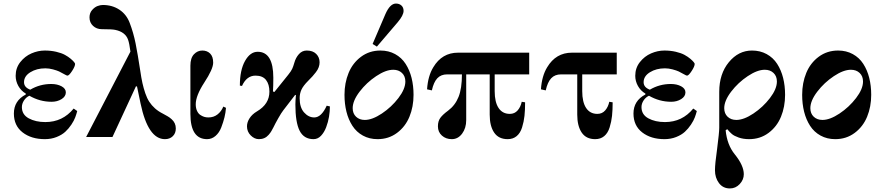

<svg xmlns="http://www.w3.org/2000/svg" viewBox="-20 -770 4964 1079"><path d="M58 -132Q58 -204 125 -239V-244Q98 -260 83 -287Q68 -314 68 -344Q68 -388 94 -421Q120 -454 157 -470Q194 -486 232 -486Q266 -486 296 -479Q326 -472 345 -461.5Q364 -451 377 -440Q390 -429 396 -421.5Q402 -414 402 -411Q402 -397 385 -371Q368 -345 359 -345Q355 -345 343 -352Q324 -363 312 -368.5Q300 -374 278 -380Q256 -386 235 -386Q186 -386 150.5 -364Q115 -342 115 -308Q115 -279 150 -266Q204 -298 268 -298Q302 -298 326 -285Q350 -272 350 -251Q350 -228 326 -213Q302 -198 270 -198Q204 -198 145 -232Q126 -223 114.5 -205Q103 -187 103 -168Q103 -126 141.5 -105Q180 -84 235 -84Q332 -84 394 -160L414 -146Q410 -130 403 -111Q396 -92 381 -69.5Q366 -47 347 -29.5Q328 -12 298 0Q268 12 232 12Q156 12 107 -26Q58 -64 58 -132Z M464 0 713 -480Q707 -526 700 -546Q685 -590 628 -602Q611 -606 552 -606Q523 -606 503 -624.5Q483 -643 483 -672Q483 -697 497.5 -713.5Q512 -730 528 -736Q544 -742 558 -742Q611 -742 651 -715.5Q691 -689 709 -641Q730 -586 742 -526Q754 -466 768 -374Q774 -332 780.5 -303Q787 -274 796.5 -246Q806 -218 819 -198Q832 -178 851 -161Q870 -144 896 -131Q912 -122 922 -116.5Q932 -111 944 -100.5Q956 -90 962 -77Q968 -64 968 -48Q968 -21 951 -4.5Q934 12 907 12Q812 12 770 -188L750 -284L744 -285L612 0Z M1050 -130V-401Q1050 -444 1070 -465Q1090 -486 1117 -486Q1144 -486 1161 -469Q1178 -452 1178 -418Q1178 -382 1128 -306Q1080 -232 1080 -184Q1080 -163 1087 -147.5Q1094 -132 1105 -124.5Q1116 -117 1127 -113.5Q1138 -110 1151 -110Q1181 -110 1202.5 -127Q1224 -144 1235 -171L1250 -164Q1248 -137 1241.5 -110.5Q1235 -84 1223.5 -54Q1212 -24 1191 -6Q1170 12 1144 12Q1050 12 1050 -130Z M1328 -289Q1328 -376 1357 -427.5Q1386 -479 1428 -479Q1516 -479 1516 -333Q1516 -286 1514 -256L1522 -253L1600 -350Q1616 -370 1622 -383Q1628 -396 1634 -417Q1642 -446 1660 -466Q1678 -486 1704 -486Q1738 -486 1757 -467Q1776 -448 1776 -420Q1776 -406 1771 -392Q1766 -378 1755 -364Q1744 -350 1736 -341Q1728 -332 1712 -316Q1684 -288 1674 -266Q1664 -244 1664 -218Q1664 -166 1689 -138Q1714 -110 1746 -110Q1786 -110 1816 -176L1834 -172Q1834 -144 1829 -114Q1824 -84 1813 -55Q1802 -26 1784 -7Q1766 12 1742 12Q1688 12 1664 -35Q1640 -82 1640 -183Q1640 -202 1643 -235L1639 -237L1572 -150Q1561 -136 1543.5 -105Q1526 -74 1517 -55Q1510 -42 1505 -33Q1500 -24 1489.5 -12Q1479 0 1465.5 6Q1452 12 1435 12Q1410 12 1389 -9Q1368 -30 1368 -60Q1368 -83 1382.5 -105.5Q1397 -128 1424 -144Q1494 -185 1494 -255Q1494 -296 1475 -320.5Q1456 -345 1416 -345Q1366 -345 1340 -287Z M1962 -162Q1962 -132 1981 -114Q2000 -96 2030 -96Q2072 -96 2126 -132Q2180 -168 2219 -219Q2258 -270 2258 -312Q2258 -342 2239 -360Q2220 -378 2190 -378Q2148 -378 2094 -342Q2040 -306 2001 -255Q1962 -204 1962 -162ZM1916 -237Q1916 -304 1939 -360Q1962 -416 2009 -451Q2056 -486 2118 -486Q2164 -486 2200.5 -466Q2237 -446 2259.5 -411Q2282 -376 2293 -332Q2304 -288 2304 -237Q2304 -170 2281 -114Q2258 -58 2211 -23Q2164 12 2102 12Q2056 12 2019.5 -8Q1983 -28 1960.5 -63Q1938 -98 1927 -142Q1916 -186 1916 -237ZM2074 -523 2146 -691Q2172 -750 2205 -750Q2224 -750 2236 -739Q2248 -728 2248 -709Q2248 -684 2215 -645L2098 -508Z M2380 -268Q2385 -343 2415 -392Q2464 -474 2554 -474H2954V-352H2760V-258Q2760 -196 2782 -163Q2804 -130 2845 -130Q2872 -130 2889 -149.5Q2906 -169 2912 -198L2931 -195Q2931 -152 2927.5 -119Q2924 -86 2914 -54Q2904 -22 2883.5 -5Q2863 12 2833 12Q2782 12 2757 -25Q2732 -62 2732 -126V-352H2600V-95Q2600 -50 2577 -19Q2554 12 2519 12Q2486 12 2463.5 -8Q2441 -28 2441 -60Q2441 -89 2454.5 -107.5Q2468 -126 2498 -148Q2538 -178 2557 -225.5Q2576 -273 2576 -352H2493Q2458 -352 2437.5 -330Q2417 -308 2407 -262Z M3020 -268Q3025 -343 3055 -392Q3104 -474 3194 -474H3446V-352H3252V-258Q3252 -196 3274 -163Q3296 -130 3337 -130Q3364 -130 3381 -149.5Q3398 -169 3404 -198L3423 -195Q3423 -152 3419.5 -119Q3416 -86 3406 -54Q3396 -22 3375.5 -5Q3355 12 3325 12Q3274 12 3249 -25Q3224 -62 3224 -126V-352H3133Q3098 -352 3077.5 -330Q3057 -308 3047 -262Z M3540 -132Q3540 -204 3607 -239V-244Q3580 -260 3565 -287Q3550 -314 3550 -344Q3550 -388 3576 -421Q3602 -454 3639 -470Q3676 -486 3714 -486Q3748 -486 3778 -479Q3808 -472 3827 -461.5Q3846 -451 3859 -440Q3872 -429 3878 -421.5Q3884 -414 3884 -411Q3884 -397 3867 -371Q3850 -345 3841 -345Q3837 -345 3825 -352Q3806 -363 3794 -368.5Q3782 -374 3760 -380Q3738 -386 3717 -386Q3668 -386 3632.5 -364Q3597 -342 3597 -308Q3597 -279 3632 -266Q3686 -298 3750 -298Q3784 -298 3808 -285Q3832 -272 3832 -251Q3832 -228 3808 -213Q3784 -198 3752 -198Q3686 -198 3627 -232Q3608 -223 3596.5 -205Q3585 -187 3585 -168Q3585 -126 3623.5 -105Q3662 -84 3717 -84Q3814 -84 3876 -160L3896 -146Q3892 -130 3885 -111Q3878 -92 3863 -69.5Q3848 -47 3829 -29.5Q3810 -12 3780 0Q3750 12 3714 12Q3638 12 3589 -26Q3540 -64 3540 -132Z M4050 -162Q4050 -132 4069 -114Q4088 -96 4118 -96Q4160 -96 4214 -132Q4268 -168 4307 -219Q4346 -270 4346 -312Q4346 -342 4327 -360Q4308 -378 4278 -378Q4236 -378 4182 -342Q4128 -306 4089 -255Q4050 -204 4050 -162ZM3998 187Q3998 151 4010 67Q4022 -26 4022 -52V-254Q4022 -355 4076 -420.5Q4130 -486 4206 -486Q4252 -486 4288.5 -466Q4325 -446 4347.5 -411Q4370 -376 4381 -332Q4392 -288 4392 -237Q4392 -170 4369 -114Q4346 -58 4299 -23Q4252 12 4190 12Q4157 12 4131.5 3Q4106 -6 4093.5 -16.5Q4081 -27 4067 -44L4058 -38Q4066 44 4109 97Q4160 160 4160 209Q4160 240 4137 264.5Q4114 289 4082 289Q4043 289 4020.5 259Q3998 229 3998 187Z M4534 -162Q4534 -132 4553 -114Q4572 -96 4602 -96Q4644 -96 4698 -132Q4752 -168 4791 -219Q4830 -270 4830 -312Q4830 -342 4811 -360Q4792 -378 4762 -378Q4720 -378 4666 -342Q4612 -306 4573 -255Q4534 -204 4534 -162ZM4488 -237Q4488 -304 4511 -360Q4534 -416 4581 -451Q4628 -486 4690 -486Q4736 -486 4772.5 -466Q4809 -446 4831.5 -411Q4854 -376 4865 -332Q4876 -288 4876 -237Q4876 -170 4853 -114Q4830 -58 4783 -23Q4736 12 4674 12Q4628 12 4591.5 -8Q4555 -28 4532.5 -63Q4510 -98 4499 -142Q4488 -186 4488 -237Z"/></svg>

Font: Old Standard TT
Style: Bold
Weight: 700
Designer: Alexey Kryukov <alexios@thessalonica.org.ru>
Version: Version 2.2